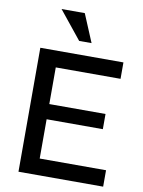

<svg xmlns="http://www.w3.org/2000/svg" viewBox="-101 -1014 805 1083"><g transform="rotate(10 302.0 -473.0)"><path d="M567 -94V0H82V-710H558V-616H187V-406H509V-319H187V-94ZM295 -946 362 -786H291L162 -946Z"/></g></svg>

Font: Rising Sun Medium
Style: Regular
Weight: 500
Designer: Matt McInerney, Pablo Impallari, Rodrigo Fuenzalida (Raleway font), Stephen Hutchings (Greek), Cristiano Sobral (main ch
Foundry: The Rising Sun Project Authors
Version: Version 4.327; ttfautohint (v1.8.4.7-5d5b-dirty)